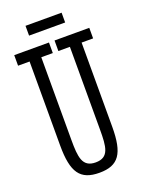

<svg xmlns="http://www.w3.org/2000/svg" viewBox="-150 -857 702 940"><g transform="rotate(-20 200.5 -387.0)"><path d="M5 -616H65V-178C65 -38 101 13 201 13C301 13 336 -38 336 -178V-616H396V-671H215V-616H275V-186C275 -96 271 -41 201 -41C131 -41 126 -96 126 -186V-616H186V-671H5ZM294 -736V-787H106V-736Z"/></g></svg>

Font: Stint Ultra Condensed
Style: Regular
Weight: 400
Width: 1
Designer: Astigmatic (AOETI)
Foundry: Astigmatic (AOETI)
Version: Version 1.000